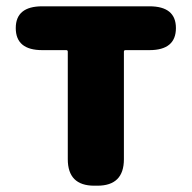

<svg xmlns="http://www.w3.org/2000/svg" viewBox="-20 -589 608 609"><path d="M279 0Q195 0 195 -84V-425Q195 -430 190 -430H114Q30 -430 30 -500Q30 -569 114 -569H454Q538 -569 538 -500Q538 -430 454 -430H378Q373 -430 373 -425V-84Q373 0 289 0Z"/></svg>

Font: Resource Han Rounded KR Heavy
Style: Regular
Weight: 900
Designer: Cyano Hao (round all glyphs); Ryoko NISHIZUKA 西塚涼子 (kana, bopomofo & ideographs); Paul D. Hunt (Latin, Greek & Cyrillic)
Foundry: Cyano Hao
Version: 0.990